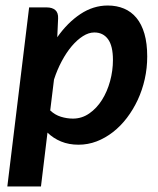

<svg xmlns="http://www.w3.org/2000/svg" viewBox="-20 -512 568 689"><path d="M6.3 157.2 84.5 -485.4H147.9Q167.5 -485.4 178.5 -475.8Q189.5 -466.3 188.5 -445.3L185.5 -378.4Q222.2 -430.7 268.3 -461.4Q314.5 -492.2 366.7 -492.2Q398.9 -492.2 425 -481.2Q451.2 -470.2 469.7 -447.8Q488.3 -425.3 498.3 -390.9Q508.3 -356.4 508.3 -309.1Q508.3 -267.6 499.5 -228.3Q490.7 -189 474.4 -153.8Q458 -118.7 435.5 -89.1Q413.1 -59.6 385.5 -38.1Q357.9 -16.6 326.7 -4.6Q295.4 7.3 261.7 7.3Q227.1 7.3 199.2 -4.2Q171.4 -15.6 150.4 -36.1L127 157.2ZM318.4 -395.5Q298.3 -395.5 277.6 -382.3Q256.8 -369.1 237.5 -346.4Q218.3 -323.7 201.7 -292.7Q185.1 -261.7 173.8 -226.6L160.2 -115.7Q177.2 -99.6 198.7 -93Q220.2 -86.4 241.7 -86.4Q273.9 -86.4 300.5 -105Q327.1 -123.5 345.9 -153.3Q364.7 -183.1 375 -220.7Q385.3 -258.3 385.3 -296.9Q385.3 -347.2 367.7 -371.3Q350.1 -395.5 318.4 -395.5Z"/></svg>

Font: Carlito
Style: Bold Italic
Weight: 700
Italic angle: -7°
Designer: Lukasz Dziedzic
Foundry: tyPoland Lukasz Dziedzic
Version: Version 1.104